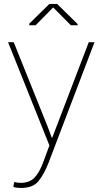

<svg xmlns="http://www.w3.org/2000/svg" viewBox="-20 -743 518 977"><path d="M85 187.5Q129.9 187.5 155.3 161.1Q180.7 134.8 199.7 83L231.4 -2.9L21 -528.3H49.8L223.6 -95.7L243.2 -43H246.1L431.6 -528.3H460.9L226.1 87.9Q204.1 143.6 175.8 178.7Q147.5 213.9 85 213.4Q62.5 213.4 47.9 208L52.2 183.1Q68.4 187.5 85 187.5ZM375 -614.3H340.8L250.5 -705.1L161.1 -614.3H128.9V-622.6L231.4 -723.1H270.5L375 -620.6Z"/></svg>

Font: Roboto-Thin
Style: Regular
Weight: 250
Designer: Google
Version: Version 1.100141; 2013; ttfautohint (v0.94.14-c901) -l 8 -r 